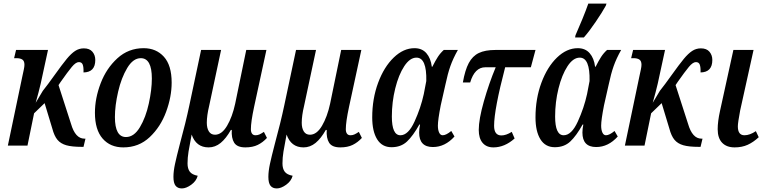

<svg xmlns="http://www.w3.org/2000/svg" viewBox="-20 -816 4284 1076"><path d="M448 -410Q449 -440 443.5 -454Q438 -468 422 -468Q405 -468 382.5 -441Q360 -414 320 -357L308 -339L378 -122Q402 -39 453 -39H459L448 7H438Q383 7 351.5 -2Q320 -11 302 -32.5Q284 -54 273 -96L230 -238L171 -181L134 0H24L105 -387Q110 -410 113.5 -426.5Q117 -443 117 -453Q117 -474 105.5 -482Q94 -490 72 -490H59L70 -536H249L208 -347Q197 -300 180 -240L220 -307L250 -346L282 -390Q330 -457 354.5 -486.5Q379 -516 401 -530.5Q423 -545 450 -545Q482 -545 498 -526Q514 -507 514 -480Q514 -411 448 -410Z M512 -184Q512 -265 544 -349Q576 -433 638 -489.5Q700 -546 785 -546Q855 -546 898.5 -498Q942 -450 942 -353Q942 -274 911 -189.5Q880 -105 819 -47.5Q758 10 671 10Q598 10 555 -39.5Q512 -89 512 -184ZM831 -376Q831 -490 769 -490Q726 -490 693 -435Q660 -380 642 -302Q624 -224 624 -160Q624 -48 686 -48Q731 -48 764 -103Q797 -158 814 -236Q831 -314 831 -376Z M952 175Q952 144 960.5 104Q969 64 988 -9Q1021 -130 1041 -225L1107 -536H1219L1152 -222Q1139 -168 1139 -128Q1139 -98 1150.5 -79.5Q1162 -61 1185 -61Q1223 -61 1252.5 -111Q1282 -161 1298 -235L1360 -536H1473L1404 -217Q1386 -133 1386 -92Q1386 -76 1392.5 -67Q1399 -58 1412 -58Q1424 -58 1434 -62.5Q1444 -67 1459 -77L1476 -43Q1453 -18 1424.5 -4Q1396 10 1355 10Q1309 10 1292.5 -16Q1276 -42 1279 -88H1274Q1247 -40 1216.5 -15Q1186 10 1149 10Q1079 10 1054 -62Q1042 0 1036.5 34Q1031 68 1031 100Q1031 129 1043.5 146Q1056 163 1088 169Q1080 199 1051.5 219.5Q1023 240 999 240Q976 240 964 225Q952 210 952 175Z M1484 175Q1484 144 1492.5 104Q1501 64 1520 -9Q1553 -130 1573 -225L1639 -536H1751L1684 -222Q1671 -168 1671 -128Q1671 -98 1682.5 -79.5Q1694 -61 1717 -61Q1755 -61 1784.5 -111Q1814 -161 1830 -235L1892 -536H2005L1936 -217Q1918 -133 1918 -92Q1918 -76 1924.5 -67Q1931 -58 1944 -58Q1956 -58 1966 -62.5Q1976 -67 1991 -77L2008 -43Q1985 -18 1956.5 -4Q1928 10 1887 10Q1841 10 1824.5 -16Q1808 -42 1811 -88H1806Q1779 -40 1748.5 -15Q1718 10 1681 10Q1611 10 1586 -62Q1574 0 1568.5 34Q1563 68 1563 100Q1563 129 1575.5 146Q1588 163 1620 169Q1612 199 1583.5 219.5Q1555 240 1531 240Q1508 240 1496 225Q1484 210 1484 175Z M2066 -158Q2066 -263 2099 -352Q2132 -441 2186.5 -493.5Q2241 -546 2303 -546Q2345 -546 2369.5 -518Q2394 -490 2400 -442H2403Q2420 -476 2434 -497.5Q2448 -519 2467 -536H2546Q2519 -488 2504 -445.5Q2489 -403 2476 -341L2450 -226Q2434 -144 2434 -112Q2434 -88 2441 -73Q2448 -58 2461 -58Q2480 -58 2509 -82L2527 -51Q2474 8 2406 8Q2329 8 2329 -73Q2329 -93 2334 -118H2330Q2295 -55 2261 -23Q2227 9 2174 9Q2121 9 2093.5 -35.5Q2066 -80 2066 -158ZM2355 -289 2369 -362Q2372 -493 2314 -493Q2277 -493 2245.5 -445Q2214 -397 2195 -320.5Q2176 -244 2176 -163Q2176 -58 2224 -58Q2268 -58 2303 -134.5Q2338 -211 2355 -289Z M2663 -88Q2663 -147 2691.5 -247.5Q2720 -348 2758 -439H2700Q2640 -439 2615 -354H2574Q2586 -423 2607 -462.5Q2628 -502 2663.5 -519Q2699 -536 2756 -536H2981L2955 -439H2811Q2749 -202 2749 -111Q2749 -57 2790 -57Q2816 -57 2848 -77L2864 -40Q2808 10 2745 10Q2706 10 2684.5 -15.5Q2663 -41 2663 -88Z M2981 -158Q2981 -263 3014 -352Q3047 -441 3101.5 -493.5Q3156 -546 3218 -546Q3260 -546 3284.5 -518Q3309 -490 3315 -442H3318Q3335 -476 3349 -497.5Q3363 -519 3382 -536H3461Q3434 -488 3419 -445.5Q3404 -403 3391 -341L3365 -226Q3349 -144 3349 -112Q3349 -88 3356 -73Q3363 -58 3376 -58Q3395 -58 3424 -82L3442 -51Q3389 8 3321 8Q3244 8 3244 -73Q3244 -93 3249 -118H3245Q3210 -55 3176 -23Q3142 9 3089 9Q3036 9 3008.5 -35.5Q2981 -80 2981 -158ZM3270 -289 3284 -362Q3287 -493 3229 -493Q3192 -493 3160.5 -445Q3129 -397 3110 -320.5Q3091 -244 3091 -163Q3091 -58 3139 -58Q3183 -58 3218 -134.5Q3253 -211 3270 -289ZM3205 -618Q3222 -656 3243.5 -708.5Q3265 -761 3277 -796H3379L3375 -784Q3356 -749 3319 -694.5Q3282 -640 3252 -606H3203Z M3906 -410Q3907 -440 3901.5 -454Q3896 -468 3880 -468Q3863 -468 3840.5 -441Q3818 -414 3778 -357L3766 -339L3836 -122Q3860 -39 3911 -39H3917L3906 7H3896Q3841 7 3809.5 -2Q3778 -11 3760 -32.5Q3742 -54 3731 -96L3688 -238L3629 -181L3592 0H3482L3563 -387Q3568 -410 3571.5 -426.5Q3575 -443 3575 -453Q3575 -474 3563.5 -482Q3552 -490 3530 -490H3517L3528 -536H3707L3666 -347Q3655 -300 3638 -240L3678 -307L3708 -346L3740 -390Q3788 -457 3812.5 -486.5Q3837 -516 3859 -530.5Q3881 -545 3908 -545Q3940 -545 3956 -526Q3972 -507 3972 -480Q3972 -411 3906 -410Z M4002 -92Q4002 -135 4015 -194L4090 -536H4203L4128 -197Q4115 -128 4115 -108Q4115 -58 4152 -58Q4182 -58 4216 -81L4232 -47Q4202 -19 4170 -4.5Q4138 10 4097 10Q4052 10 4027 -16Q4002 -42 4002 -92Z"/></svg>

Font: Noto Serif CondSemiBold
Style: Italic
Weight: 600
Width: 3
Italic angle: -12°
Designer: Monotype Design Team
Foundry: Monotype Imaging Inc.
Version: Version 1.001